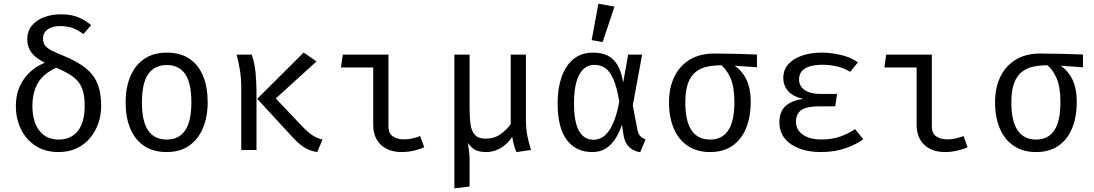

<svg xmlns="http://www.w3.org/2000/svg" viewBox="-20 -828 6040 1060"><path d="M318 -749Q371 -749 409.8 -733.5Q448.5 -718 483 -689.5L440.5 -639.5Q406.5 -665.5 376.8 -674.8Q347 -684 312.5 -684Q269 -684 243.2 -665.8Q217.5 -647.5 217.5 -614.5Q217.5 -591 229.2 -576Q241 -561 267 -548Q293 -535 336.5 -517.5Q404.5 -489.5 449.5 -454.8Q494.5 -420 516.5 -369.8Q538.5 -319.5 538.5 -243.5Q538.5 -193 522.8 -147.2Q507 -101.5 476.8 -65.5Q446.5 -29.5 402.8 -9Q359 11.5 303.5 11.5Q229 11.5 176.2 -23Q123.5 -57.5 95.5 -115.5Q67.5 -173.5 67.5 -243Q67.5 -304 89 -351Q110.5 -398 146.8 -431.2Q183 -464.5 227.5 -481.5Q173.5 -509.5 152 -539.8Q130.5 -570 130.5 -610.5Q130.5 -655 155.2 -685.8Q180 -716.5 222.5 -732.8Q265 -749 318 -749ZM290.5 -454Q219.5 -421.5 189.2 -369.5Q159 -317.5 159 -242.5Q159 -156.5 197.2 -107Q235.5 -57.5 303.5 -57.5Q372 -57.5 409.8 -105Q447.5 -152.5 447.5 -243.5Q447.5 -303 433 -340.2Q418.5 -377.5 384.5 -403.2Q350.5 -429 290.5 -454Z M901 -537.5Q975.5 -537.5 1025.8 -503.8Q1076 -470 1101.2 -408.5Q1126.5 -347 1126.5 -263.5Q1126.5 -183 1100.5 -121Q1074.5 -59 1024.2 -23.8Q974 11.5 900 11.5Q826 11.5 775.5 -22.5Q725 -56.5 699.2 -118.2Q673.5 -180 673.5 -262.5Q673.5 -344 699.5 -406Q725.5 -468 776.2 -502.8Q827 -537.5 901 -537.5ZM901 -469Q833 -469 798.2 -418.8Q763.5 -368.5 763.5 -262.5Q763.5 -158.5 797.8 -108Q832 -57.5 900 -57.5Q968 -57.5 1002.2 -108Q1036.5 -158.5 1036.5 -263.5Q1036.5 -368.5 1002.5 -418.8Q968.5 -469 901 -469Z M1656.5 -538 1727.5 -489 1502.5 -284.5 1649.5 -129.5Q1682 -96 1706 -80.5Q1730 -65 1760.5 -57.5L1731.5 11.5Q1702.5 7 1680 -3.2Q1657.5 -13.5 1637.8 -30Q1618 -46.5 1598 -67.5L1400 -282.5ZM1369.5 -526.5Q1386.5 -478.5 1391.2 -424Q1396 -369.5 1396 -324.5V0H1312V-340.5Q1312 -392 1305.2 -437Q1298.5 -482 1286.5 -526.5Z M2040.5 -455.5H1862.5L1872.5 -526.5H2124.5V-130Q2124.5 -91.5 2149 -75Q2173.5 -58.5 2211.5 -58.5Q2232.5 -58.5 2255.2 -63.5Q2278 -68.5 2299.5 -77L2322 -15.5Q2304.5 -6 2268.8 2.8Q2233 11.5 2197 11.5Q2126 11.5 2083.2 -28.2Q2040.5 -68 2040.5 -139.5Z M2883.5 -526.5V-167.5Q2883.5 -116 2892.5 -73.2Q2901.5 -30.5 2911.5 0L2832 11.5Q2824 -1.5 2817.2 -27.8Q2810.5 -54 2808 -73Q2784.5 -34.5 2745.5 -11.5Q2706.5 11.5 2667 11.5Q2627 11.5 2604.8 0.2Q2582.5 -11 2563.5 -38.5Q2567 -12 2569.8 10.2Q2572.5 32.5 2572.5 48.5V201.5L2488.5 212V-526.5H2572.5V-231.5Q2572.5 -179 2578 -141Q2583.5 -103 2602.5 -82.8Q2621.5 -62.5 2661 -62.5Q2708.5 -62.5 2742.8 -86.8Q2777 -111 2799.5 -142.5V-526.5Z M3255 -537.5Q3299.5 -537.5 3332.5 -522.2Q3365.5 -507 3387.8 -471Q3410 -435 3420.5 -372.5L3448 -526.5H3525L3473.5 -246L3499.5 -109.5Q3504 -88.5 3514.2 -77.2Q3524.5 -66 3544 -58.5L3514.5 12.5Q3477 6.5 3453 -16.5Q3429 -39.5 3422.5 -82.5L3413.5 -139Q3400 -98.5 3378.8 -64.2Q3357.5 -30 3326 -9.2Q3294.5 11.5 3249.5 11.5Q3160 11.5 3109.2 -55.5Q3058.5 -122.5 3058.5 -258.5Q3058.5 -340 3080.5 -403Q3102.5 -466 3146 -501.8Q3189.5 -537.5 3255 -537.5ZM3261.5 -470Q3207.5 -470 3178.2 -415.8Q3149 -361.5 3149 -258.5Q3149 -154 3176.5 -105.2Q3204 -56.5 3257.5 -56.5Q3276 -56.5 3295.5 -64.8Q3315 -73 3333.8 -95.2Q3352.5 -117.5 3369.5 -159Q3386.5 -200.5 3399 -267Q3385.5 -348 3365.8 -392Q3346 -436 3320.2 -453Q3294.5 -470 3261.5 -470ZM3283.5 -807.5 3372.5 -791.5 3307 -596 3246.5 -606.5Z M3923.5 -532.5Q3980.5 -532.5 4045.2 -530.8Q4110 -529 4159 -527V-456.5L4015.5 -466.5L3975.5 -467.5Q3929 -468.5 3890.2 -461.2Q3851.5 -454 3823 -432.5Q3794.5 -411 3779 -370Q3763.5 -329 3763.5 -263Q3763.5 -158.5 3798.2 -108Q3833 -57.5 3900 -57.5Q3966.5 -57.5 4000.5 -108.2Q4034.5 -159 4034.5 -264Q4034.5 -349 4012.5 -398.2Q3990.5 -447.5 3957 -472.5L4023.5 -471.5Q4065.5 -451 4095 -399.8Q4124.5 -348.5 4124.5 -265.5Q4124.5 -180.5 4098.2 -118.2Q4072 -56 4022 -22.2Q3972 11.5 3900 11.5Q3827.5 11.5 3776.8 -22.8Q3726 -57 3699.8 -118.8Q3673.5 -180.5 3673.5 -263Q3673.5 -344 3703 -404.5Q3732.5 -465 3788.2 -498.8Q3844 -532.5 3923.5 -532.5Z M4591 -241H4501Q4434 -241 4404.2 -220.5Q4374.5 -200 4374.5 -155.5Q4374.5 -111.5 4412 -84.8Q4449.5 -58 4515.5 -58Q4573 -58 4618.5 -74Q4664 -90 4700.5 -115.5L4746 -59.5Q4708 -30.5 4647.5 -9.5Q4587 11.5 4510.5 11.5Q4446 11.5 4394.5 -7.5Q4343 -26.5 4313 -63Q4283 -99.5 4283 -152.5Q4283 -212.5 4317.2 -243Q4351.5 -273.5 4415 -282Q4360 -293.5 4332.2 -324Q4304.5 -354.5 4304.5 -397.5Q4304.5 -444 4333.2 -475Q4362 -506 4410 -521.8Q4458 -537.5 4516 -537.5Q4566 -537.5 4621 -525Q4676 -512.5 4716.5 -484L4674 -431.5Q4640 -452.5 4599.5 -461.5Q4559 -470.5 4519.5 -470.5Q4459 -470.5 4425.2 -450.5Q4391.5 -430.5 4391.5 -388.5Q4391.5 -352.5 4422.5 -331Q4453.5 -309.5 4506.5 -309.5H4601.5Z M5040.5 -455.5H4862.5L4872.5 -526.5H5124.5V-130Q5124.5 -91.5 5149 -75Q5173.5 -58.5 5211.5 -58.5Q5232.5 -58.5 5255.2 -63.5Q5278 -68.5 5299.5 -77L5322 -15.5Q5304.5 -6 5268.8 2.8Q5233 11.5 5197 11.5Q5126 11.5 5083.2 -28.2Q5040.5 -68 5040.5 -139.5Z M5723.5 -532.5Q5780.5 -532.5 5845.2 -530.8Q5910 -529 5959 -527V-456.5L5815.5 -466.5L5775.5 -467.5Q5729 -468.5 5690.2 -461.2Q5651.5 -454 5623 -432.5Q5594.5 -411 5579 -370Q5563.5 -329 5563.5 -263Q5563.5 -158.5 5598.2 -108Q5633 -57.5 5700 -57.5Q5766.5 -57.5 5800.5 -108.2Q5834.5 -159 5834.5 -264Q5834.5 -349 5812.5 -398.2Q5790.5 -447.5 5757 -472.5L5823.5 -471.5Q5865.5 -451 5895 -399.8Q5924.5 -348.5 5924.5 -265.5Q5924.5 -180.5 5898.2 -118.2Q5872 -56 5822 -22.2Q5772 11.5 5700 11.5Q5627.5 11.5 5576.8 -22.8Q5526 -57 5499.8 -118.8Q5473.5 -180.5 5473.5 -263Q5473.5 -344 5503 -404.5Q5532.5 -465 5588.2 -498.8Q5644 -532.5 5723.5 -532.5Z"/></svg>

Font: Fira Code Light
Style: Regular
Weight: 400
Monospace: yes
Version: Version 5.002